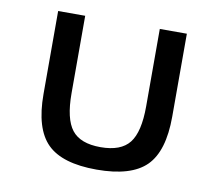

<svg xmlns="http://www.w3.org/2000/svg" viewBox="-64 -587 774 678"><g transform="rotate(10 323.0 -248.0)"><path d="M322.5 16Q199 16 145.5 -37.2Q92 -90.5 92 -214.5V-512H189V-234.5Q189 -142.5 219.5 -103.5Q250 -64.5 322.5 -64.5Q395.5 -64.5 426 -103.5Q456.5 -142.5 456.5 -234.5V-512H553.5V-214.5Q553.5 -90.5 500 -37.2Q446.5 16 322.5 16Z"/></g></svg>

Font: Spartan Thin Medium
Style: Regular
Weight: 500
Version: Version 1.004